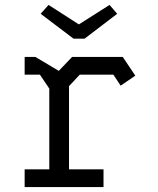

<svg xmlns="http://www.w3.org/2000/svg" viewBox="-20 -759 640 779"><path d="M80 -528V-456H142L180 -399.5V-72H80V0H400V-72H260V-409.5L303.5 -456H440L469.5 -411.5L529 -452L478 -528H272.5L218.5 -471.5L123.5 -528ZM323 -602H278.5L145 -703L177 -739L300 -660L424.5 -739L455.5 -703Z"/></svg>

Font: Kode Mono
Style: Regular
Weight: 400
Monospace: yes
Designer: Isa Ozler
Foundry: Kadena LLC
Version: Version 1.000;gftools[0.9.28]